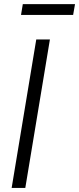

<svg xmlns="http://www.w3.org/2000/svg" viewBox="-20 -921 388 941"><path d="M224.6 -727.5 104 0H37.1L157.7 -727.5ZM347.7 -900.9 338.4 -847.7H83L91.8 -900.9Z"/></svg>

Font: Inter 28pt Light
Style: Italic
Weight: 300
Italic angle: -9.3988°
Designer: Rasmus Andersson
Foundry: rsms
Version: Version 4.001;git-66647c0bb